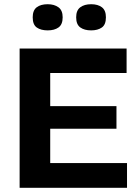

<svg xmlns="http://www.w3.org/2000/svg" viewBox="-20 -890 661 910"><path d="M73 0V-660H218V0ZM173 0V-117H582V0ZM173 -280V-387H532V-280ZM173 -544V-660H580V-544ZM412 -746Q380 -746 360.5 -760Q341 -774 341 -808Q341 -841 360.5 -855.5Q380 -870 412 -870Q444 -870 463 -855.5Q482 -841 482 -808Q482 -773 462.5 -759.5Q443 -746 412 -746ZM206 -746Q174 -746 154.5 -759.5Q135 -773 135 -808Q135 -841 154 -855.5Q173 -870 206 -870Q237 -870 257 -855.5Q277 -841 277 -808Q277 -774 257.5 -760Q238 -746 206 -746Z"/></svg>

Font: Bricolage Grotesque
Style: Bold
Weight: 700
Designer: Mathieu Triay
Foundry: Atelier Triay
Version: Version 1.001;gftools[0.9.33.dev8+g029e19f]